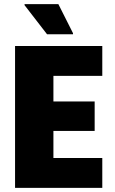

<svg xmlns="http://www.w3.org/2000/svg" viewBox="-20 -911 559 931"><path d="M53 0V-688H476V-543H239V-419H439V-276H239V-145H476V0ZM208 -745 99 -886V-891H263L334 -750V-745Z"/></svg>

Font: Saira Semi Condensed ExtraBold
Style: Regular
Weight: 800
Width: 4
Designer: Hector Gatti with collaboration of the Omnibus-Type team
Foundry: Omnibus-Type
Version: Version 1.001; ttfautohint (v1.8)